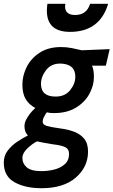

<svg xmlns="http://www.w3.org/2000/svg" viewBox="-59 -759 598 1012"><path d="M160 233Q74 233 17.5 201.5Q-39 170 -39 98Q-39 62 -18.5 35Q2 8 31 -11.5Q60 -31 88 -45Q70 -63 70 -94Q70 -111 78.5 -127.5Q87 -144 98.5 -159Q110 -174 127 -190Q94 -207 76.5 -236.5Q59 -266 59 -313Q59 -361 82 -406.5Q105 -452 150.5 -481.5Q196 -511 263 -511Q291 -511 319.5 -505.5Q348 -500 372 -494L519 -500L499 -413H426Q436 -391 436 -353Q436 -308 412 -264Q388 -220 341 -191.5Q294 -163 227 -163Q214 -163 208 -163.5Q202 -164 198 -165Q193 -166 188 -167Q181 -159 177 -150Q166 -133 166 -117Q166 -102 187 -95.5Q208 -89 259 -82Q299 -77 332 -64.5Q365 -52 385 -27.5Q405 -3 405 40Q405 121 340.5 177Q276 233 160 233ZM160 143Q194 143 227.5 134.5Q261 126 283 106Q305 86 305 52Q305 27 285.5 17Q266 7 222 2Q161 -8 136 -14Q112 -2 85.5 23Q59 48 59 74Q59 103 82 123Q105 143 160 143ZM234 -250Q284 -250 311 -284Q338 -318 338 -355Q338 -422 259 -424Q210 -424 183.5 -389Q157 -354 157 -317Q157 -250 234 -250ZM310 -591Q188 -591 188 -703Q188 -720 191 -739H286Q284 -732 284 -725Q284 -680 337 -680Q398 -680 416 -739H511Q467 -591 310 -591Z"/></svg>

Font: Storia Sans SemiBold
Style: Italic
Weight: 600
Italic angle: -13°
Designer: Campivisivi
Foundry: Accademia di Belle Arti di Urbino and students of MA course of Visual design
Version: Version 60.001;May 25, 2020;FontCreator 12.0.0.2522 64-bit